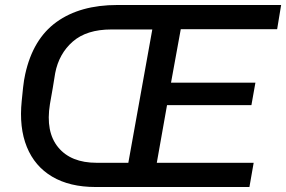

<svg xmlns="http://www.w3.org/2000/svg" viewBox="-20 -749 1146 769"><path d="M363 0Q259 0 189 -41.5Q119 -83 87.5 -160.5Q56 -238 67 -345Q69 -368 72.5 -399Q76 -430 81 -452Q112 -593 206.5 -661Q301 -729 450 -729H1106L1090 -632H704L665 -418H1003L987 -328H649L608 -97H996L979 0ZM367 -97H494L590 -631H426Q327 -631 271.5 -582.5Q216 -534 201 -456Q197 -431 191.5 -397.5Q186 -364 180 -332Q162 -221 213 -159Q264 -97 367 -97Z"/></svg>

Font: Hubot Sans Medium
Style: Italic
Weight: 500
Italic angle: -10°
Designer: Deni Anggara
Foundry: GitHub
Version: Version 1.001; ttfautohint (v1.8.4.7-5d5b);gftools[0.9.31]